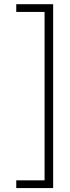

<svg xmlns="http://www.w3.org/2000/svg" viewBox="-20 -831 341 940"><path d="M240.2 89.8Q240.2 89.8 240.2 89.8Q179.7 89.8 59.6 89.8Q59.6 77.1 59.6 51.8Q106.4 51.8 198.2 51.8Q198.2 -222.7 198.2 -772.5Q152.3 -772.5 59.6 -772.5Q59.6 -785.2 59.6 -810.5Q120.1 -810.5 240.2 -810.5Q240.2 -585 240.2 -360.4Q240.2 -134.8 240.2 89.8Z"/></svg>

Font: No Time for a New Roman
Style: XXL
Weight: 400
Monospace: yes
Designer: Arthur Shnapir
Foundry: Arthur Shnapir
Version: Version_01